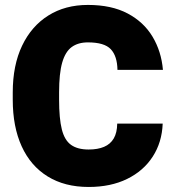

<svg xmlns="http://www.w3.org/2000/svg" viewBox="-20 -741 697 771"><path d="M633.3 -244.6Q630.4 -169.4 593.3 -112.1Q556.2 -54.7 490.5 -22.5Q424.8 9.8 335.9 9.8Q239.7 9.8 171.4 -32.5Q103 -74.7 67.1 -153.3Q31.2 -231.9 31.2 -340.8V-369.6Q31.2 -479 68.8 -557.6Q106.4 -636.2 174.1 -678.7Q241.7 -721.2 333 -721.2Q427.7 -721.2 492.4 -687Q557.1 -652.8 592.5 -593.8Q627.9 -534.7 634.3 -460.4H451.7Q450.7 -516.1 424.8 -543.5Q398.9 -570.8 333 -570.8Q293.5 -570.8 267.8 -552Q242.2 -533.2 229.7 -489.5Q217.3 -445.8 217.3 -370.6V-340.8Q217.3 -265.1 228.3 -221.4Q239.3 -177.7 265.4 -159.2Q291.5 -140.6 335.9 -140.6Q372.6 -140.6 397.9 -151.4Q423.3 -162.1 436.8 -185.1Q450.2 -208 450.7 -244.6Z"/></svg>

Font: Heebo Black
Style: Regular
Weight: 900
Designer: Oded Ezer
Foundry: Ezer Type House
Version: Version 3.100